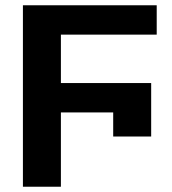

<svg xmlns="http://www.w3.org/2000/svg" viewBox="-20 -708 651 728"><path d="M409.2 -190.4V-281.7H210.9V0H66.9V-688H574.2V-576.7H210.9V-393.1H553.2V-190.4Z"/></svg>

Font: Arimo
Style: Bold
Weight: 700
Designer: Steve Matteson
Foundry: Monotype Imaging Inc.
Version: Version 1.33